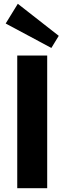

<svg xmlns="http://www.w3.org/2000/svg" viewBox="-20 -993 340 1013"><path d="M229 -700V0H71V-700ZM290 -804 251 -740 10 -869 74 -973Z"/></svg>

Font: Pathway Extreme 28pt
Style: Bold
Weight: 700
Designer: Eduardo Rodriguez Tunni
Foundry: Eduardo Rodriguez Tunni
Version: Version 1.001;gftools[0.9.26]